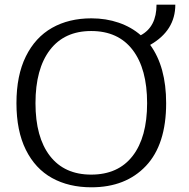

<svg xmlns="http://www.w3.org/2000/svg" viewBox="-20 -785 805 817"><path d="M50 -346Q50 -464 90 -545Q130 -626 201.5 -666.5Q273 -707 369 -707Q431 -707 485 -688.5Q539 -670 579 -635Q646 -671 646 -765H726Q726 -655 619 -594Q687 -501 687 -346Q687 -170 601 -79Q515 12 369 12Q273 12 201.5 -27.5Q130 -67 90 -147.5Q50 -228 50 -346ZM606 -346Q606 -492 544.5 -572.5Q483 -653 368 -653Q254 -653 192.5 -572.5Q131 -492 131 -346Q131 -201 192.5 -121.5Q254 -42 368 -42Q483 -42 544.5 -121.5Q606 -201 606 -346Z"/></svg>

Font: Maitree
Style: Regular
Weight: 400
Designer: CadsonDemak Team
Foundry: CadsonDemak
Version: Version 1.000